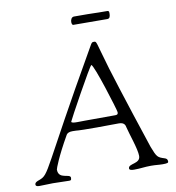

<svg xmlns="http://www.w3.org/2000/svg" viewBox="-93 -955 958 1043"><g transform="rotate(-10 385.5 -434.0)"><path d="M365 -845C365 -836 368 -828 373 -828C409 -828 543 -827 561 -827C575 -827 578 -840 578 -856C578 -869 575 -870 565 -870C478 -870 525 -872 385 -872C371 -872 365 -857 365 -845ZM20 -9C20 -2 26 2 40 2C83 1 98 0 115 0C132 0 151 1 202 2C211 2 217 3 217 -12C217 -38 149 -12 149 -69C149 -74 172 -137 234 -245C240 -256 252 -260 269 -260C308 -260 273 -257 403 -257C468 -257 503 -258 524 -258C557 -258 559 -238 561 -229C570 -191 602 -103 602 -65C602 -20 536 -36 536 -7C536 3 553 4 563 4C600 4 619 -1 656 -1C684 -1 698 2 721 2C748 2 752 -1 752 -8C752 -20 746 -25 736 -28C699 -40 695 -42 672 -102C666 -118 559 -444 524 -560C477 -718 484 -718 468 -718C458 -718 456 -718 445 -698C81 -66 105 -52 45 -30C33 -26 20 -21 20 -9ZM271 -312C271 -316 424 -596 432 -596C446 -596 528 -331 528 -320C528 -313 529 -305 512 -305C319 -305 324 -304 304 -304C285 -304 271 -305 271 -312Z"/></g></svg>

Font: OFL Sorts Mill Goudy
Style: Italic
Weight: 500
Italic angle: -6°
Version: Version 003.000